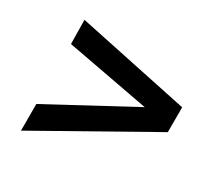

<svg xmlns="http://www.w3.org/2000/svg" viewBox="-81 -660 745 653"><g transform="rotate(20 291.0 -334.0)"><path d="M49 -120 67 -223 417 -339 108 -455 123 -548 537 -382 520 -286Z"/></g></svg>

Font: Celebes SemiBold
Style: Italic
Weight: 600
Italic angle: -10°
Designer: Anugrah Pasau
Foundry: Lafontype
Version: Version 1.000; ttfautohint (v1.8.4)